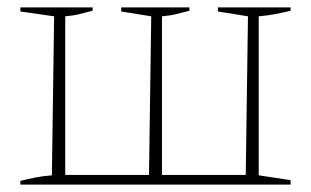

<svg xmlns="http://www.w3.org/2000/svg" viewBox="-20 -498 840 518"><path d="M35 0V-10Q55 -15 75 -19Q95 -23 120 -25L126 -454L35 -467V-478H230V-469Q210 -464 194.5 -460Q179 -456 156 -454V-26H382L388 -454L307 -467V-478H491V-469Q471 -464 455.5 -460Q440 -456 417 -454V-26H643L649 -454L568 -467V-478H764V-469Q743 -464 722.5 -460Q702 -456 678 -454V-25L764 -12V0Z"/></svg>

Font: Piazzolla Thin
Style: Regular
Weight: 100
Designer: Juan Pablo del Peral
Foundry: Huerta Tipografica
Version: Version 1.330